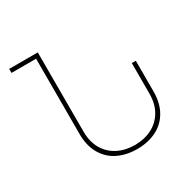

<svg xmlns="http://www.w3.org/2000/svg" viewBox="-166 -916 1093 1093"><g transform="rotate(-30 380.0 -370.0)"><path d="M676.8 -429.7V-229Q676.8 -151.4 645.5 -97.7Q614.3 -43.9 559.3 -17.1Q504.4 9.8 433.6 9.8Q362.8 9.8 308.1 -17.1Q253.4 -43.9 222.2 -97.7Q190.9 -151.4 190.9 -229V-723.6H29.3V-750H217.3V-229Q217.3 -162.1 245.4 -114.3Q273.4 -66.4 322.5 -41.5Q371.6 -16.6 433.6 -16.6Q495.6 -16.6 544.9 -41.5Q594.2 -66.4 622.3 -114.3Q650.4 -162.1 650.4 -229V-429.7Z"/></g></svg>

Font: Mardoto Thin
Style: Regular
Weight: 250
Designer: Christian Robertson, Vahan Hovhannisyan
Foundry: Google
Version: Version 1.000